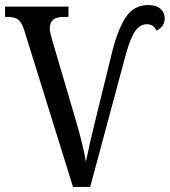

<svg xmlns="http://www.w3.org/2000/svg" viewBox="-20 -740 672 760"><path d="M76 -620Q66 -651 52.5 -662Q39 -673 11 -673H0V-714H251V-673H233Q204 -673 190.5 -662Q177 -651 177 -627Q177 -618 180.5 -604.5Q184 -591 185 -587L280 -264Q309 -165 320 -100Q337 -182 357 -262L425 -539Q448 -628 479.5 -674Q511 -720 567 -720Q599 -720 615.5 -705Q632 -690 632 -667Q632 -650 623 -637.5Q614 -625 599 -619Q588 -644 562 -644Q534 -644 515.5 -617.5Q497 -591 479 -528L337 0H269Z"/></svg>

Font: Noto Serif Narrow
Style: Regular
Weight: 400
Width: 4
Designer: Monotype Design Team
Foundry: Monotype Imaging Inc.
Version: Version 1.001